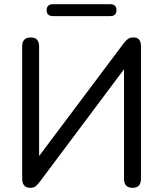

<svg xmlns="http://www.w3.org/2000/svg" viewBox="-20 -891 780 918"><path d="M234 -814Q203 -814 203 -842Q203 -871 234 -871H507Q537 -871 537 -842Q537 -814 507 -814ZM124 7Q86 7 86 -38V-669Q86 -712 127 -712Q167 -712 167 -669V-145L573 -686Q584 -700 593.5 -706Q603 -712 619 -712Q654 -712 654 -670V-36Q654 7 614 7Q573 7 573 -36V-560L168 -19Q158 -6 149 0.5Q140 7 124 7Z"/></svg>

Font: Chiron GoRound TC N
Style: Regular
Weight: 350
Designer: Ryoko NISHIZUKA 西塚涼子 (kana, bopomofo & ideographs); Paul D. Hunt (Latin, Greek & Cyrillic); Sandoll Communications 산돌커뮤니
Foundry: Adobe
Version: Version 1.000;hotconv 1.1.1;makeotfexe 2.6.0